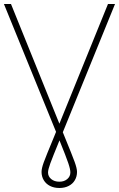

<svg xmlns="http://www.w3.org/2000/svg" viewBox="-46 -727 594 957"><path d="M8.8 -707 250 -110.4 492.2 -707H527.3L267.1 -67.9L274.4 -49.8Q314.5 47.9 326.2 80.3Q337.9 112.8 337.9 129.9Q337.9 152.8 327.1 171.1Q316.4 189.5 296.4 199.7Q276.4 210 250 210Q223.1 210 203.1 199.7Q183.1 189.5 172.1 171.1Q161.1 152.8 161.1 129.9Q161.1 112.3 172.1 82Q183.1 51.8 221.7 -41L233.4 -69.8L-26.4 -707ZM250 178.7Q273.9 178.7 289.3 165.5Q304.7 152.3 304.7 132.8Q305.2 118.2 294.2 85.7Q283.2 53.2 250.5 -27.3Q215.8 57.1 204.6 87.9Q193.4 118.7 193.4 132.8Q193.4 152.3 209.2 165.5Q225.1 178.7 250 178.7Z"/></svg>

Font: Pretendard Thin
Style: Regular
Weight: 100
Designer: Base glyphs from Inter by Rasmus Andersson; Hangeul glyphs from Noto Sans CJK(Source Han Sans) by Jang Soo-young and Kan
Foundry: Kil Hyung-jin
Version: Version 1.309